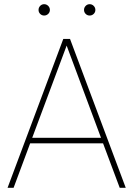

<svg xmlns="http://www.w3.org/2000/svg" viewBox="-20 -897 637 917"><path d="M472.2 -212.4H124L44.9 0H16.1L282.2 -710.9H314.5L580.6 0H551.8ZM133.8 -238.8H462.4L298.3 -679.2ZM164.1 -849.6Q164.1 -860.8 171.9 -868.9Q179.7 -877 190.9 -877Q202.1 -877 210.2 -868.9Q218.3 -860.8 218.3 -849.6Q218.3 -838.4 210.2 -830.6Q202.1 -822.8 190.9 -822.8Q179.7 -822.8 171.9 -830.6Q164.1 -838.4 164.1 -849.6ZM381.3 -849.6Q381.3 -860.8 389.2 -868.9Q397 -877 408.2 -877Q419.4 -877 427.5 -868.9Q435.5 -860.8 435.5 -849.6Q435.5 -838.4 427.5 -830.6Q419.4 -822.8 408.2 -822.8Q397 -822.8 389.2 -830.6Q381.3 -838.4 381.3 -849.6Z"/></svg>

Font: TypoPRO Roboto
Style: Regular
Weight: 250
Designer: Google
Version: Version 2.136; 2016